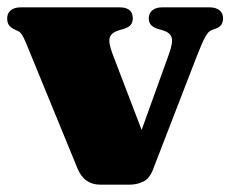

<svg xmlns="http://www.w3.org/2000/svg" viewBox="-20 -502 627 522"><path d="M333 0H252Q231 0 215.5 -10.8Q200 -21.5 190.5 -44.5L51 -384.5Q43.5 -402.5 39 -408.8Q34.5 -415 29 -417.5L18.5 -422.5Q8.5 -427.5 4 -434.2Q-0.5 -441 -0.5 -452Q-0.5 -466 9.2 -474Q19 -482 36 -482H305Q341 -482 341 -452Q341 -441 335.2 -434.2Q329.5 -427.5 316.5 -423.5L303 -419.5Q283 -413.5 278.5 -400Q274 -386.5 286.5 -354L384.5 -98L336.5 -69.5L439 -354Q451 -387 446.5 -400.5Q442 -414 422.5 -419.5L409 -423.5Q396.5 -427.5 390.5 -434.2Q384.5 -441 384.5 -452Q384.5 -466 394.2 -474Q404 -482 420.5 -482H550Q567 -482 576.8 -474Q586.5 -466 586.5 -452Q586.5 -442.5 582 -435.2Q577.5 -428 564.5 -423.5L555 -420Q546 -416.5 537.8 -401.2Q529.5 -386 516 -351.5L395.5 -40Q386 -16 369 -8Q352 0 333 0Z"/></svg>

Font: Fraunces
Style: Regular
Weight: 900
Version: Version 1.000;[b76b70a41]